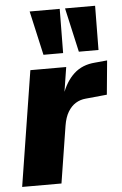

<svg xmlns="http://www.w3.org/2000/svg" viewBox="-54 -789 527 827"><g transform="rotate(-5 210.0 -375.0)"><path d="M8 0 87 -498H242L223 -378H220Q240 -436 276 -469Q312 -502 367 -506L420 -511L406 -364L314 -355Q290 -353 270.5 -341Q251 -329 237 -306Q223 -283 217 -246L178 0ZM302 -559 259 -750H389L387 -559ZM149 -559 106 -750H236L234 -559Z"/></g></svg>

Font: Nunito Sans 10pt Condensed Black
Style: Italic
Weight: 900
Width: 3
Italic angle: -9°
Designer: Vernon Adams
Foundry: Vernon Adams
Version: Version 3.101;gftools[0.9.27]